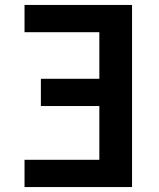

<svg xmlns="http://www.w3.org/2000/svg" viewBox="-20 -755 640 775"><path d="M79 0V-110H381V-327H145V-437H381V-625H79V-735H513V0Z"/></svg>

Font: Iosevka Curly XBdEx
Style: Regular
Weight: 800
Width: 7
Monospace: yes
Designer: Belleve Invis
Foundry: Belleve Invis
Version: Version 11.1.0; ttfautohint (v1.8.3)